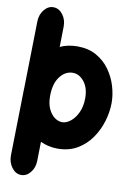

<svg xmlns="http://www.w3.org/2000/svg" viewBox="-111 -853 809 1195"><g transform="rotate(10 293.5 -255.5)"><path d="M107.9 275.9Q73.7 274.9 49.8 242.7Q25.9 210.4 26.4 166.5L34.2 -228.5Q34.2 -233.4 34.2 -238.3Q34.2 -251 35.2 -264.2L43.5 -682.6Q44.4 -726.6 69.6 -757.3Q94.7 -788.1 128.9 -787.1Q163.6 -786.1 187.5 -753.9Q211.4 -721.7 210.4 -677.7L208 -550.8Q231.4 -561.5 258.8 -567.4Q286.1 -573.2 316.9 -573.2Q386.2 -573.2 437 -544.7Q487.8 -516.1 521 -470Q554.2 -423.8 570.6 -369.4Q586.9 -314.9 586.9 -263.7Q586.9 -207.5 569.3 -148.2Q551.8 -88.9 516.6 -38.1Q481.4 12.7 428.2 43.9Q375 75.2 303.7 75.2Q273.4 75.2 246.3 68.8Q219.2 62.5 195.8 51.3L193.4 171.4Q192.9 215.3 167.7 246.1Q142.6 276.9 107.9 275.9ZM316.9 -406.2Q269.5 -406.2 235.8 -361.8Q202.1 -317.4 202.1 -238.3Q202.1 -190.9 217.5 -158.2Q232.9 -125.5 256.3 -108.6Q279.8 -91.8 303.7 -91.8Q330.6 -91.8 357.4 -113.5Q384.3 -135.3 402.1 -173.8Q419.9 -212.4 419.9 -263.7Q419.9 -329.1 388.9 -367.7Q357.9 -406.2 316.9 -406.2Z"/></g></svg>

Font: Mikhak-DS1-FD Black
Style: Regular
Weight: 900
Designer: Amin Abedi
Version: Version 3.2